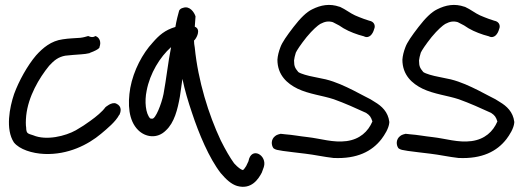

<svg xmlns="http://www.w3.org/2000/svg" viewBox="-20 -591 2077 762"><path d="M84 -83C82 -95 82 -111 84 -132C92 -208 135 -281 175 -330C195 -352 212 -365 239 -370C248 -371 262 -372 270 -373C288 -375 316 -375 335 -380H336V-381C380 -397 375 -405 375 -405C382 -423 376 -442 359 -448C350 -442 341 -443 330 -448C318 -445 315 -443 299 -441C275 -439 254 -439 229 -435C183 -429 150 -401 123 -371C89 -331 55 -270 36 -218C18 -165 1 -78 35 -26C57 2 108 18 156 20C250 24 330 -17 381 -60C406 -81 439 -108 453 -135H454C459 -146 466 -169 441 -180C423 -188 398 -165 398 -165C387 -149 362 -128 338 -111C322 -99 302 -86 281 -74C240 -51 164 -32 112 -54C89 -61 86 -62 84 -79Z M753 -485C754 -498 755 -514 756 -526C751 -542 733 -569 707 -560C698 -558 694 -554 691 -549C687 -536 680 -508 676 -484C635 -472 611 -451 586 -422C546 -379 510 -312 497 -242C486 -177 490 -113 528 -75C557 -46 604 -39 638 -73C672 -104 685 -157 694 -208C698 -232 700 -253 704 -278C713 -234 727 -187 742 -143C769 -61 810 37 856 96C878 122 898 140 921 147C978 163 1006 119 1019 94L1027 72C1042 25 977 -12 966 49L957 68C954 73 946 85 943 84L942 83H941C937 82 924 74 909 57C893 35 875 4 856 -34C808 -136 766 -270 753 -402C751 -413 750 -421 750 -430C759 -437 780 -475 753 -485ZM659 -404C647 -344 640 -277 629 -218C621 -178 597 -118 584 -120C583 -120 580 -120 576 -121C558 -140 553 -188 562 -231C575 -300 615 -365 659 -404Z M1525 -108C1520 -147 1495 -170 1468 -186C1458 -193 1444 -201 1429 -208C1415 -215 1401 -223 1383 -232C1349 -249 1313 -266 1273 -276L1225 -286C1203 -290 1174 -298 1164 -305C1152 -320 1147 -326 1147 -351C1148 -359 1150 -370 1154 -382C1158 -391 1173 -414 1197 -444C1221 -473 1241 -490 1251 -496C1270 -506 1284 -508 1301 -503L1326 -490C1348 -474 1375 -462 1403 -453L1424 -447C1445 -436 1460 -456 1465 -476C1470 -486 1468 -505 1445 -509L1424 -516C1412 -521 1399 -525 1389 -530C1369 -539 1353 -553 1329 -564H1328C1288 -578 1253 -571 1219 -554C1196 -543 1172 -519 1145 -484C1118 -449 1100 -423 1093 -404C1086 -386 1082 -369 1081 -354C1081 -293 1120 -259 1161 -239C1207 -217 1260 -212 1305 -197C1347 -182 1394 -161 1433 -143C1448 -133 1452 -127 1458 -109C1441 -69 1408 -38 1355 -31C1302 -24 1253 -41 1200 -47C1171 -50 1141 -56 1112 -58L1094 -60C1092 -60 1077 -56 1072 -51C1055 -38 1056 -16 1065 -3C1070 1 1077 4 1086 5L1103 8C1130 11 1161 16 1192 19C1227 23 1267 32 1304 36H1305C1397 40 1456 10 1494 -39C1506 -55 1523 -81 1525 -104Z M2021 -108C2016 -147 1991 -170 1964 -186C1954 -193 1940 -201 1925 -208C1911 -215 1897 -223 1879 -232C1845 -249 1809 -266 1769 -276L1721 -286C1699 -290 1670 -298 1660 -305C1648 -320 1643 -326 1643 -351C1644 -359 1646 -370 1650 -382C1654 -391 1669 -414 1693 -444C1717 -473 1737 -490 1747 -496C1766 -506 1780 -508 1797 -503L1822 -490C1844 -474 1871 -462 1899 -453L1920 -447C1941 -436 1956 -456 1961 -476C1966 -486 1964 -505 1941 -509L1920 -516C1908 -521 1895 -525 1885 -530C1865 -539 1849 -553 1825 -564H1824C1784 -578 1749 -571 1715 -554C1692 -543 1668 -519 1641 -484C1614 -449 1596 -423 1589 -404C1582 -386 1578 -369 1577 -354C1577 -293 1616 -259 1657 -239C1703 -217 1756 -212 1801 -197C1843 -182 1890 -161 1929 -143C1944 -133 1948 -127 1954 -109C1937 -69 1904 -38 1851 -31C1798 -24 1749 -41 1696 -47C1667 -50 1637 -56 1608 -58L1590 -60C1588 -60 1573 -56 1568 -51C1551 -38 1552 -16 1561 -3C1566 1 1573 4 1582 5L1599 8C1626 11 1657 16 1688 19C1723 23 1763 32 1800 36H1801C1893 40 1952 10 1990 -39C2002 -55 2019 -81 2021 -104Z"/></svg>

Font: Stray Cat
Style: ExBd
Weight: 800
Version: Version 1.0